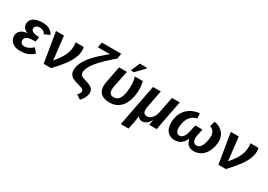

<svg xmlns="http://www.w3.org/2000/svg" viewBox="12 -1728 4086 2927"><g transform="rotate(30 2055.5 -264.5)"><path d="M225.6 -83Q269 -83 305.4 -102.3Q341.8 -121.6 375.5 -151.4L438 -77.6Q388.2 -31.2 333.5 -10.7Q278.8 9.8 205.1 9.8Q119.1 9.8 65.9 -32.7Q12.7 -75.2 12.7 -142.6Q12.7 -202.1 53 -238.5Q93.3 -274.9 170.4 -282.7L170.9 -283.7Q127.9 -295.9 103.3 -325.2Q78.6 -354.5 78.6 -393.6Q78.6 -461.9 134.8 -499.8Q190.9 -537.6 293.9 -537.6Q365.7 -537.6 412.8 -512Q460 -486.3 487.8 -433.6L394 -392.6Q377.9 -421.4 353 -436Q328.1 -450.7 294.4 -450.7Q253.9 -450.7 230.7 -434.1Q207.5 -417.5 207.5 -387.7Q207.5 -318.4 353 -318.4L341.3 -232.9Q260.3 -232.9 227.1 -225.1Q192.4 -217.3 173.6 -199Q154.8 -180.7 154.8 -148.4Q154.8 -119.6 174.1 -101.3Q193.4 -83 225.6 -83Z M717.3 -116.7Q752 -159.7 777.6 -194.1Q803.2 -228.5 818.8 -255.4Q850.6 -308.1 866.2 -359.9Q881.8 -411.6 881.8 -469.7Q881.8 -489.7 875 -528.3H1016.6Q1024.9 -502 1024.9 -472.2Q1024.9 -426.3 1010.5 -377.2Q996.1 -328.1 964.4 -272.5Q942.9 -234.4 911.9 -191.9Q880.9 -149.4 840.1 -101.8Q799.3 -54.2 747.6 0H617.2L529.8 -528.3H669.9Z M1429.2 111.8Q1418.5 135.7 1402.8 157.5Q1387.2 179.2 1368.2 196.3L1293.5 148.9Q1318.4 118.7 1325.7 101.1Q1333 84 1333 70.8Q1333 50.8 1308.6 35.2Q1285.2 20.5 1206.1 0.5Q1148.9 -14.2 1119.6 -33.2Q1089.8 -51.8 1074.2 -80.1Q1058.6 -108.4 1058.6 -147.9Q1058.6 -212.4 1092.5 -282.7Q1126.5 -353 1200.2 -434.3Q1273.9 -515.6 1392.1 -611.8L1417.5 -632.3L1418 -635.3Q1400.4 -633.8 1385.3 -633.1Q1370.1 -632.3 1357.4 -632.3H1205.6L1223.6 -724.6H1565.9L1549.3 -632.3L1501.5 -590.3Q1445.8 -541.5 1403.8 -501.5Q1361.8 -461.4 1333 -430.7Q1300.8 -396 1276.1 -364Q1251.5 -332 1234.4 -302.7Q1194.8 -235.4 1194.8 -182.1Q1194.8 -143.6 1233.4 -123.5Q1252.4 -113.8 1308.6 -96.7Q1384.3 -74.7 1415.5 -46.4Q1433.1 -31.2 1440.7 -12.9Q1448.2 5.4 1448.2 27.3Q1448.2 69.8 1429.2 111.8Z M2039.1 -177.7Q2002.9 -85.4 1937.3 -37.8Q1871.6 9.8 1782.2 9.8Q1681.6 9.8 1628.9 -34.4Q1576.2 -78.6 1576.2 -164.6Q1576.2 -200.2 1582.5 -236.8L1640.1 -528.3H1776.9L1720.2 -246.6Q1712.9 -212.4 1712.9 -175.3Q1712.9 -137.2 1732.9 -114.3Q1752.9 -91.3 1794.9 -91.3Q1866.7 -91.3 1902.6 -163.6Q1938.5 -235.8 1938.5 -380.4Q1938.5 -458.5 1917 -528.3H2056.6Q2075.2 -465.3 2075.2 -390.1Q2075.2 -270.5 2039.1 -177.7ZM2007.8 -718.3 1872.6 -577.6H1821.3L1824.2 -593.8L1885.7 -736.3H2011.2Z M2267.1 22Q2258.3 67.9 2249.3 114.3Q2240.2 160.6 2231.4 207H2094.7L2236.8 -528.3H2374L2316.4 -232.9Q2310.1 -199.7 2310.1 -174.8Q2310.1 -94.2 2379.4 -94.2Q2427.2 -94.2 2464.6 -135.5Q2502 -176.8 2516.1 -246.1L2570.8 -528.3H2708L2628.4 -118.2Q2623.5 -95.2 2619.4 -69.8Q2615.2 -44.4 2612.8 -25.1Q2610.4 -5.9 2609.4 0H2478.5L2480 -14.6Q2481.9 -37.6 2484.4 -56.2Q2486.8 -74.7 2489.7 -89.8H2488.3Q2460 -40 2425.8 -15.1Q2391.6 9.8 2351.6 9.8Q2323.7 9.8 2304.4 -2Q2285.2 -13.7 2277.8 -34.2H2274.9Q2272.9 -20.5 2271 -6.3Q2269 7.8 2267.1 22Z M3185.5 -174.8Q3185.5 -136.2 3203.6 -111.1Q3221.7 -85.9 3251.5 -85.9Q3291.5 -85.9 3318.8 -114.7Q3336.9 -133.8 3350.3 -169.4Q3363.8 -205.1 3371.1 -244.6Q3378.4 -284.2 3378.4 -314.9Q3378.4 -418.9 3289.1 -445.8L3315.4 -538.6Q3378.9 -529.8 3425 -498Q3471.2 -466.3 3496.3 -418.7Q3521.5 -371.1 3521.5 -313.5Q3521.5 -232.9 3488.8 -154.3Q3456.1 -74.7 3397.5 -32.5Q3338.9 9.8 3260.7 9.8Q3198.7 9.8 3162.4 -21.5Q3126 -52.7 3111.8 -120.1H3109.9Q3080.6 -55.2 3034.4 -22.7Q2988.3 9.8 2925.3 9.8Q2840.8 9.8 2794.2 -44.2Q2747.6 -98.1 2747.6 -198.2Q2747.6 -290 2785.2 -365.2Q2822.8 -439.5 2893.1 -484.4Q2963.4 -529.3 3056.6 -538.6L3062 -448.7Q2930.2 -424.8 2895 -268.1Q2885.7 -226.1 2885.7 -192.9Q2885.7 -86.9 2956.1 -86.9Q2994.6 -86.9 3021.7 -123.3Q3048.8 -159.7 3064.5 -231.9L3088.4 -342.3H3214.8L3192.9 -240.7Q3185.5 -209.5 3185.5 -174.8Z M3793.9 -116.7Q3828.6 -159.7 3854.2 -194.1Q3879.9 -228.5 3895.5 -255.4Q3927.2 -308.1 3942.9 -359.9Q3958.5 -411.6 3958.5 -469.7Q3958.5 -489.7 3951.7 -528.3H4093.3Q4101.6 -502 4101.6 -472.2Q4101.6 -426.3 4087.2 -377.2Q4072.8 -328.1 4041 -272.5Q4019.5 -234.4 3988.5 -191.9Q3957.5 -149.4 3916.7 -101.8Q3876 -54.2 3824.2 0H3693.8L3606.4 -528.3H3746.6Z"/></g></svg>

Font: Arimo
Style: Italic
Weight: 400
Italic angle: -12°
Designer: Steve Matteson
Foundry: Monotype Imaging Inc.
Version: Version 1.33